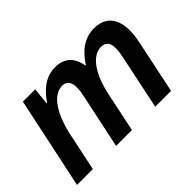

<svg xmlns="http://www.w3.org/2000/svg" viewBox="-94 -811 1071 1071"><g transform="rotate(-45 442.0 -275.5)"><path d="M16 0H141L189 -228C219 -367 280 -450 347 -450C401 -450 409 -400 393 -325L324 0H449L498 -233C526 -366 585 -450 654 -450C705 -450 719 -410 701 -325L633 0H758L824 -316C856 -465 810 -551 701 -551C619 -551 564 -501 524 -438H520C508 -512 465 -551 394 -551C315 -551 262 -501 222 -442H218L228 -542H131Z"/></g></svg>

Font: Noto Sans SemiBold
Style: Italic
Weight: 600
Italic angle: -12°
Designer: Monotype Design Team
Foundry: Monotype Imaging Inc.
Version: Version 2.013